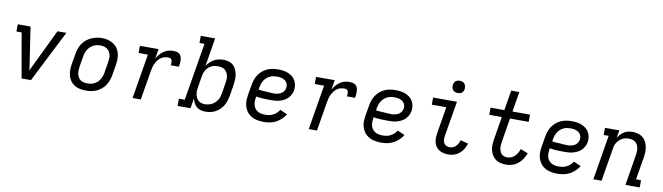

<svg xmlns="http://www.w3.org/2000/svg" viewBox="-38 -1334 6676 1932"><g transform="rotate(10 3300.0 -367.5)"><path d="M196 0 116 -456H63V-530H194L247 -177Q251 -156 253.5 -135Q256 -114 259 -92Q269 -114 278.5 -135Q288 -156 299 -177L469 -530H560L381 -177L292 0Z M853 8Q822 8 792.5 2Q763 -4 738 -19Q713 -34 696 -57.5Q679 -81 671 -109Q663 -137 663 -168Q663 -199 668 -230L687 -340Q691 -367 700.5 -393.5Q710 -420 726 -444Q742 -468 765 -487Q788 -506 814.5 -517.5Q841 -529 868 -535Q895 -541 923 -541Q954 -541 983 -533.5Q1012 -526 1037 -511Q1062 -496 1079 -472.5Q1096 -449 1104 -421Q1112 -393 1112 -362Q1112 -331 1107 -300L1089 -190Q1084 -163 1074.5 -136.5Q1065 -110 1049 -86Q1033 -62 1010 -43Q987 -24 961 -12.5Q935 -1 907.5 3.5Q880 8 853 8ZM854 -66Q873 -66 891 -69Q909 -72 926 -80.5Q943 -89 957.5 -102.5Q972 -116 982 -132.5Q992 -149 998 -166.5Q1004 -184 1007 -202L1025 -312Q1028 -331 1029 -350Q1030 -369 1026 -387Q1022 -405 1012.5 -420.5Q1003 -436 988.5 -446Q974 -456 956 -460.5Q938 -465 919 -465Q901 -465 883 -461Q865 -457 848 -448.5Q831 -440 817 -426.5Q803 -413 793 -397Q783 -381 777 -363.5Q771 -346 768 -328L750 -218Q747 -199 746.5 -180Q746 -161 749.5 -143.5Q753 -126 762 -110.5Q771 -95 785 -84.5Q799 -74 817 -70Q835 -66 854 -66Z M1330 0 1406 -457H1311V-530H1502L1485 -429Q1497 -452 1514 -472.5Q1531 -493 1552.5 -508.5Q1574 -524 1599 -531Q1624 -538 1649 -538Q1667 -538 1684.5 -535Q1702 -532 1714.5 -521.5Q1727 -511 1733 -495Q1739 -479 1740 -461.5Q1741 -444 1739 -426Q1737 -408 1734 -391H1650Q1652 -399 1653 -408Q1654 -417 1653.5 -425.5Q1653 -434 1650.5 -442Q1648 -450 1642 -455.5Q1636 -461 1627.5 -462.5Q1619 -464 1610 -464Q1591 -464 1571.5 -458.5Q1552 -453 1535.5 -440.5Q1519 -428 1506.5 -411Q1494 -394 1485.5 -376Q1477 -358 1472 -339Q1467 -320 1464 -301L1414 0Z M2076 8Q2050 8 2026 1.5Q2002 -5 1984 -20.5Q1966 -36 1955 -58Q1944 -80 1939 -104L1922 0H1790V-74H1850L1948 -662H1897V-735H2044L1996 -445Q2009 -466 2028 -484.5Q2047 -503 2069.5 -515.5Q2092 -528 2116.5 -533Q2141 -538 2165 -538Q2165 -538 2165 -538Q2165 -538 2166 -538Q2193 -538 2219.5 -530Q2246 -522 2265 -504.5Q2284 -487 2295 -462.5Q2306 -438 2310.5 -411.5Q2315 -385 2313 -356.5Q2311 -328 2307 -300L2289 -190Q2284 -165 2276 -139.5Q2268 -114 2254.5 -91Q2241 -68 2221 -48.5Q2201 -29 2177 -16Q2153 -3 2127.5 2.5Q2102 8 2076 8ZM2056 -65Q2073 -65 2091.5 -69Q2110 -73 2127 -81.5Q2144 -90 2158 -103.5Q2172 -117 2182.5 -133Q2193 -149 2198.5 -166.5Q2204 -184 2207 -202L2225 -312Q2228 -331 2229 -350Q2230 -369 2226 -386.5Q2222 -404 2213 -419.5Q2204 -435 2190 -445.5Q2176 -456 2158 -460Q2140 -464 2121 -464Q2104 -464 2087 -461Q2070 -458 2054 -450Q2038 -442 2024.5 -429.5Q2011 -417 2001 -402Q1991 -387 1986 -370.5Q1981 -354 1978 -337L1960 -227Q1956 -208 1955 -189Q1954 -170 1957 -151.5Q1960 -133 1967.5 -116.5Q1975 -100 1988 -88Q2001 -76 2018.5 -70.5Q2036 -65 2056 -65Z M2673 8Q2649 8 2625 5Q2601 2 2579 -5Q2557 -12 2538 -24.5Q2519 -37 2504.5 -53.5Q2490 -70 2480.5 -91Q2471 -112 2466.5 -135Q2462 -158 2463 -182Q2464 -206 2468 -230L2487 -340Q2491 -367 2500.5 -394Q2510 -421 2526.5 -445Q2543 -469 2566 -488Q2589 -507 2615.5 -518.5Q2642 -530 2670 -534Q2698 -538 2725 -538Q2752 -538 2778 -534Q2804 -530 2827 -520.5Q2850 -511 2869.5 -495.5Q2889 -480 2901 -458Q2913 -436 2917 -410Q2921 -384 2917 -358Q2913 -336 2902.5 -315Q2892 -294 2875.5 -277Q2859 -260 2838 -249Q2817 -238 2795 -231.5Q2773 -225 2751 -223Q2729 -221 2707 -221Q2668 -221 2629 -222.5Q2590 -224 2552 -231L2550 -218Q2547 -198 2547 -178Q2547 -158 2552.5 -139.5Q2558 -121 2569.5 -106.5Q2581 -92 2597.5 -82.5Q2614 -73 2633.5 -69.5Q2653 -66 2673 -66Q2693 -66 2713 -69.5Q2733 -73 2752.5 -83Q2772 -93 2788 -108Q2804 -123 2815 -141L2889 -108Q2872 -80 2847.5 -57Q2823 -34 2794 -19Q2765 -4 2734 2Q2703 8 2673 8ZM2720 -292Q2732 -292 2744.5 -293.5Q2757 -295 2769 -298.5Q2781 -302 2792.5 -308.5Q2804 -315 2813 -324.5Q2822 -334 2827.5 -345.5Q2833 -357 2835 -369Q2838 -383 2835 -397.5Q2832 -412 2824.5 -423.5Q2817 -435 2806 -443Q2795 -451 2781.5 -456Q2768 -461 2753.5 -463Q2739 -465 2725 -465Q2707 -465 2688 -462Q2669 -459 2651.5 -450.5Q2634 -442 2619 -428.5Q2604 -415 2593.5 -398.5Q2583 -382 2577 -364Q2571 -346 2568 -328L2564 -304Q2583 -300 2602.5 -299Q2622 -298 2642 -297Q2662 -296 2681.5 -294Q2701 -292 2720 -292Z M3130 0 3206 -457H3111V-530H3302L3285 -429Q3297 -452 3314 -472.5Q3331 -493 3352.5 -508.5Q3374 -524 3399 -531Q3424 -538 3449 -538Q3467 -538 3484.5 -535Q3502 -532 3514.5 -521.5Q3527 -511 3533 -495Q3539 -479 3540 -461.5Q3541 -444 3539 -426Q3537 -408 3534 -391H3450Q3452 -399 3453 -408Q3454 -417 3453.5 -425.5Q3453 -434 3450.5 -442Q3448 -450 3442 -455.5Q3436 -461 3427.5 -462.5Q3419 -464 3410 -464Q3391 -464 3371.5 -458.5Q3352 -453 3335.5 -440.5Q3319 -428 3306.5 -411Q3294 -394 3285.5 -376Q3277 -358 3272 -339Q3267 -320 3264 -301L3214 0Z M3873 8Q3849 8 3825 5Q3801 2 3779 -5Q3757 -12 3738 -24.5Q3719 -37 3704.5 -53.5Q3690 -70 3680.5 -91Q3671 -112 3666.5 -135Q3662 -158 3663 -182Q3664 -206 3668 -230L3687 -340Q3691 -367 3700.5 -394Q3710 -421 3726.5 -445Q3743 -469 3766 -488Q3789 -507 3815.5 -518.5Q3842 -530 3870 -534Q3898 -538 3925 -538Q3952 -538 3978 -534Q4004 -530 4027 -520.5Q4050 -511 4069.5 -495.5Q4089 -480 4101 -458Q4113 -436 4117 -410Q4121 -384 4117 -358Q4113 -336 4102.5 -315Q4092 -294 4075.5 -277Q4059 -260 4038 -249Q4017 -238 3995 -231.5Q3973 -225 3951 -223Q3929 -221 3907 -221Q3868 -221 3829 -222.5Q3790 -224 3752 -231L3750 -218Q3747 -198 3747 -178Q3747 -158 3752.5 -139.5Q3758 -121 3769.5 -106.5Q3781 -92 3797.5 -82.5Q3814 -73 3833.5 -69.5Q3853 -66 3873 -66Q3893 -66 3913 -69.5Q3933 -73 3952.5 -83Q3972 -93 3988 -108Q4004 -123 4015 -141L4089 -108Q4072 -80 4047.5 -57Q4023 -34 3994 -19Q3965 -4 3934 2Q3903 8 3873 8ZM3920 -292Q3932 -292 3944.5 -293.5Q3957 -295 3969 -298.5Q3981 -302 3992.5 -308.5Q4004 -315 4013 -324.5Q4022 -334 4027.5 -345.5Q4033 -357 4035 -369Q4038 -383 4035 -397.5Q4032 -412 4024.5 -423.5Q4017 -435 4006 -443Q3995 -451 3981.5 -456Q3968 -461 3953.5 -463Q3939 -465 3925 -465Q3907 -465 3888 -462Q3869 -459 3851.5 -450.5Q3834 -442 3819 -428.5Q3804 -415 3793.5 -398.5Q3783 -382 3777 -364Q3771 -346 3768 -328L3764 -304Q3783 -300 3802.5 -299Q3822 -298 3842 -297Q3862 -296 3881.5 -294Q3901 -292 3920 -292Z M4558 8Q4533 8 4509 3Q4485 -2 4465 -14Q4445 -26 4431.5 -45Q4418 -64 4411.5 -86.5Q4405 -109 4405.5 -134Q4406 -159 4410 -184L4455 -457H4307V-530H4551L4491 -172Q4488 -153 4488.5 -133.5Q4489 -114 4497.5 -98.5Q4506 -83 4522 -74.5Q4538 -66 4558 -66Q4574 -66 4591 -73Q4608 -80 4621 -93Q4634 -106 4642 -122Q4650 -138 4655 -155L4734 -134Q4725 -105 4709 -78Q4693 -51 4669 -31Q4645 -11 4616 -1.5Q4587 8 4558 8ZM4543 -618Q4528 -618 4514.5 -623Q4501 -628 4492.5 -639.5Q4484 -651 4481.5 -665.5Q4479 -680 4482 -695Q4484 -705 4489 -715Q4494 -725 4503 -731.5Q4512 -738 4522.5 -740.5Q4533 -743 4543 -743Q4558 -743 4572 -737.5Q4586 -732 4594 -720.5Q4602 -709 4604.5 -694.5Q4607 -680 4605 -665Q4603 -655 4597.5 -645Q4592 -635 4583 -628.5Q4574 -622 4563.5 -620Q4553 -618 4543 -618Z M5147 8Q5118 8 5090 1.5Q5062 -5 5040.5 -20.5Q5019 -36 5004.5 -59.5Q4990 -83 4983.5 -109.5Q4977 -136 4978 -165.5Q4979 -195 4984 -224L5022 -457H4894V-530H5035L5069 -735H5152L5118 -530H5297V-456H5106L5066 -212Q5063 -195 5061.5 -178Q5060 -161 5062.5 -144.5Q5065 -128 5071 -113Q5077 -98 5088 -87Q5099 -76 5114.5 -71Q5130 -66 5147 -66Q5167 -66 5187 -74.5Q5207 -83 5222.5 -98.5Q5238 -114 5248.5 -133Q5259 -152 5266 -172L5342 -143Q5331 -112 5312.5 -83.5Q5294 -55 5267.5 -33.5Q5241 -12 5209.5 -2Q5178 8 5147 8Z M5673 8Q5649 8 5625 5Q5601 2 5579 -5Q5557 -12 5538 -24.5Q5519 -37 5504.5 -53.5Q5490 -70 5480.5 -91Q5471 -112 5466.5 -135Q5462 -158 5463 -182Q5464 -206 5468 -230L5487 -340Q5491 -367 5500.5 -394Q5510 -421 5526.5 -445Q5543 -469 5566 -488Q5589 -507 5615.5 -518.5Q5642 -530 5670 -534Q5698 -538 5725 -538Q5752 -538 5778 -534Q5804 -530 5827 -520.5Q5850 -511 5869.5 -495.5Q5889 -480 5901 -458Q5913 -436 5917 -410Q5921 -384 5917 -358Q5913 -336 5902.5 -315Q5892 -294 5875.5 -277Q5859 -260 5838 -249Q5817 -238 5795 -231.5Q5773 -225 5751 -223Q5729 -221 5707 -221Q5668 -221 5629 -222.5Q5590 -224 5552 -231L5550 -218Q5547 -198 5547 -178Q5547 -158 5552.5 -139.5Q5558 -121 5569.5 -106.5Q5581 -92 5597.5 -82.5Q5614 -73 5633.5 -69.5Q5653 -66 5673 -66Q5693 -66 5713 -69.5Q5733 -73 5752.5 -83Q5772 -93 5788 -108Q5804 -123 5815 -141L5889 -108Q5872 -80 5847.5 -57Q5823 -34 5794 -19Q5765 -4 5734 2Q5703 8 5673 8ZM5720 -292Q5732 -292 5744.5 -293.5Q5757 -295 5769 -298.5Q5781 -302 5792.5 -308.5Q5804 -315 5813 -324.5Q5822 -334 5827.5 -345.5Q5833 -357 5835 -369Q5838 -383 5835 -397.5Q5832 -412 5824.5 -423.5Q5817 -435 5806 -443Q5795 -451 5781.5 -456Q5768 -461 5753.5 -463Q5739 -465 5725 -465Q5707 -465 5688 -462Q5669 -459 5651.5 -450.5Q5634 -442 5619 -428.5Q5604 -415 5593.5 -398.5Q5583 -382 5577 -364Q5571 -346 5568 -328L5564 -304Q5583 -300 5602.5 -299Q5622 -298 5642 -297Q5662 -296 5681.5 -294Q5701 -292 5720 -292Z M6038 0 6114 -457H6063V-530H6210L6197 -451Q6208 -471 6224 -488Q6240 -505 6260 -517Q6280 -529 6302 -533.5Q6324 -538 6345 -538Q6374 -538 6401 -530.5Q6428 -523 6449 -506Q6470 -489 6482.5 -465Q6495 -441 6500.5 -414Q6506 -387 6505 -358Q6504 -329 6499 -300L6461 -74H6512V0H6366L6417 -312Q6420 -331 6421 -349Q6422 -367 6419 -384.5Q6416 -402 6408 -417.5Q6400 -433 6387 -444Q6374 -455 6356.5 -460Q6339 -465 6320 -465Q6303 -465 6286 -461.5Q6269 -458 6253.5 -450Q6238 -442 6224.5 -429.5Q6211 -417 6201 -402Q6191 -387 6185.5 -370.5Q6180 -354 6178 -337L6122 0Z"/></g></svg>

Font: Iosevka Slab Extended
Style: Italic
Weight: 400
Width: 7
Italic angle: -9°
Monospace: yes
Designer: Belleve Invis
Foundry: Belleve Invis
Version: Version 11.1.0; ttfautohint (v1.8.3)